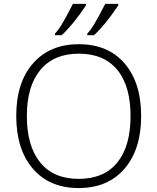

<svg xmlns="http://www.w3.org/2000/svg" viewBox="-20 -951 804 981"><path d="M701.2 -357.9Q701.2 -188 616.2 -89.1Q531.2 9.8 381.8 9.8Q232.9 9.8 147.9 -89.1Q63 -188 63 -358.9Q63 -529.3 148.7 -627.2Q234.4 -725.1 382.8 -725.1Q532.2 -725.1 616.7 -626.7Q701.2 -528.3 701.2 -357.9ZM117.2 -357.9Q117.2 -204.6 185.5 -120.8Q253.9 -37.1 381.8 -37.1Q510.7 -37.1 578.9 -120.1Q647 -203.1 647 -357.9Q647 -512.2 578.9 -594.5Q510.7 -676.8 382.8 -676.8Q255.4 -676.8 186.3 -593.8Q117.2 -510.7 117.2 -357.9ZM260.7 -778.8Q275.9 -794.9 293.5 -822.8Q311 -850.6 352.5 -931.2H418.9V-922.9Q353 -824.2 294.9 -771H260.7ZM425.8 -778.8Q440.9 -794.9 458.5 -822.8Q476.1 -850.6 517.6 -931.2H584V-922.9Q518.1 -824.2 460 -771H425.8Z"/></svg>

Font: JBL Sans
Style: Light
Weight: 300
Version: Version 1.10